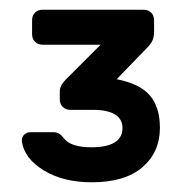

<svg xmlns="http://www.w3.org/2000/svg" viewBox="-20 -720 384 395"><path d="M281 -620 220 -557Q267 -548 288 -524Q309 -500 309 -457Q309 -407 273 -376Q237 -345 169 -345Q110 -345 70 -369.5Q30 -394 25 -429V-432Q25 -439 30.5 -443.5Q36 -448 42 -448H91Q102 -448 111 -436Q125 -417 168 -417Q232 -417 232 -457Q232 -475 216.5 -484.5Q201 -494 172 -494H125Q115 -494 109 -500Q103 -506 103 -516V-532Q103 -544 115 -556L187 -628H68Q58 -628 52 -634Q46 -640 46 -650V-678Q46 -688 52 -694Q58 -700 68 -700H275Q285 -700 291 -694Q297 -688 297 -678V-657Q297 -645 294 -637.5Q291 -630 281 -620Z"/></svg>

Font: Contemporary
Style: Regular
Weight: 400
Designer: Victor Tran
Foundry: Victor Tran
Version: Version 1.100